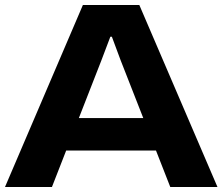

<svg xmlns="http://www.w3.org/2000/svg" viewBox="-20 -749 892 769"><path d="M0 0 312 -729H538L851 0H662L463 -508L428 -602H422L386 -507L188 0ZM233 -146 281 -276H569L616 -146Z"/></svg>

Font: Mona Sans Expanded
Style: Bold
Weight: 700
Width: 7
Designer: Deni Anggara
Foundry: GitHub
Version: Version 2.000